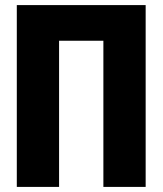

<svg xmlns="http://www.w3.org/2000/svg" viewBox="-20 -734 640 754"><path d="M212 0V-574H386V0H552V-714H46V0Z"/></svg>

Font: Noto Sans Mono UI ExtraBold
Style: Regular
Weight: 800
Designer: Monotype Design team
Foundry: Monotype Imaging Inc.
Version: 1.000